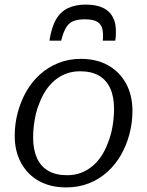

<svg xmlns="http://www.w3.org/2000/svg" viewBox="-20 -803 640 835"><path d="M352 -783Q309 -783 276.5 -768Q244 -753 224 -719Q204 -685 195 -626H246Q255 -662 267 -682.5Q279 -703 298.5 -711Q318 -719 348 -719Q385 -719 402.5 -708.5Q420 -698 425 -677.5Q430 -657 427 -626H481Q483 -636 483.5 -645Q484 -654 484 -664Q485 -701 471 -728Q457 -755 428 -769Q399 -783 352 -783ZM448 -178Q458 -202 464 -227Q470 -252 473 -278.5Q476 -305 476 -329Q476 -382 459.5 -418.5Q443 -455 410.5 -474Q378 -493 328 -493Q295 -493 267.5 -482.5Q240 -472 218 -453.5Q196 -435 179.5 -410Q163 -385 152 -356Q142 -333 136 -307.5Q130 -282 127 -256Q124 -230 124 -205Q124 -153 140.5 -116Q157 -79 190 -60Q223 -41 272 -41Q305 -41 332.5 -51.5Q360 -62 382 -80.5Q404 -99 420.5 -124Q437 -149 448 -178ZM44 -212Q44 -264 57 -313Q70 -362 94 -404.5Q118 -447 153.5 -479Q189 -511 234 -529Q279 -547 332 -547Q400 -547 450 -519Q500 -491 528 -440Q556 -389 556 -321Q556 -269 543 -220Q530 -171 506 -129Q482 -87 446.5 -55Q411 -23 366 -5.5Q321 12 268 12Q200 12 150 -15.5Q100 -43 72 -94Q44 -145 44 -212Z"/></svg>

Font: Roboto Serif Light
Style: Italic
Weight: 300
Italic angle: -10°
Version: Version 1.007